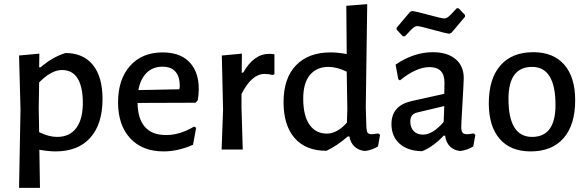

<svg xmlns="http://www.w3.org/2000/svg" viewBox="-20 -722 2835 927"><path d="M170 -463 169 -397H176Q234 -447 296 -466Q382 -466 428.5 -408.5Q475 -351 475 -244Q475 -123 416 -57Q357 9 248 9Q215 9 170 1L173 185H72L79 -193L72 -454ZM167 -202 169 -84Q215 -61 256 -61Q317 -61 349 -105Q381 -149 380 -231Q377 -384 279 -384Q228 -384 169 -324Z M770 9Q667 9 608.5 -54.5Q550 -118 550 -228Q550 -339 608 -404Q666 -469 765 -469Q862 -469 907 -407.5Q952 -346 935 -238L924 -226L644 -225Q647 -70 782 -70Q849 -70 917 -111L927 -105L912 -23Q839 9 770 9ZM764 -400Q718 -400 688 -370.5Q658 -341 648 -287L846 -291L848 -305Q848 -400 764 -400Z M1148 -463 1147 -371H1154Q1205 -462 1280 -462Q1291 -462 1305 -460V-363L1294 -360Q1278 -365 1257 -365Q1195 -365 1146 -268V-202L1152 0H1050L1057 -193L1051 -454Z M1753 -702 1746 -203 1749 -107Q1750 -88 1755 -81Q1760 -74 1775 -74Q1786 -74 1806 -78L1815 -71L1805 -15Q1776 3 1742 7Q1711 4 1691.5 -14.5Q1672 -33 1667 -63H1659Q1606 -17 1556 6Q1456 6 1402.5 -55.5Q1349 -117 1349 -229Q1349 -344 1409 -406.5Q1469 -469 1576 -469Q1611 -469 1654 -461L1652 -694ZM1566 -399Q1508 -399 1475.5 -359Q1443 -319 1444 -241Q1445 -161 1475 -119Q1505 -77 1558 -77Q1608 -77 1655 -130L1657 -194L1654 -376Q1606 -399 1566 -399Z M2194 -682 2225 -650V-641L2160 -564L2149 -559Q2128 -562 2067.5 -579Q2007 -596 1994 -596Q1989 -596 1984 -593.5Q1979 -591 1972.5 -585.5Q1966 -580 1962 -575.5Q1958 -571 1949 -561.5Q1940 -552 1935 -547H1925L1895 -579V-588L1960 -665L1971 -669Q1992 -666 2052 -649.5Q2112 -633 2125 -633Q2130 -633 2135 -635Q2140 -637 2146.5 -642.5Q2153 -648 2157.5 -652.5Q2162 -657 2171 -667Q2180 -677 2185 -682ZM2070 -470Q2139 -470 2179 -437Q2219 -404 2219 -345Q2219 -327 2213 -226Q2207 -125 2207 -108Q2207 -89 2213.5 -81.5Q2220 -74 2236 -74Q2246 -74 2266 -78L2275 -71L2265 -15Q2236 3 2202 7Q2171 4 2152 -15.5Q2133 -35 2129 -67H2122Q2071 -13 2018 8Q1949 7 1909.5 -28Q1870 -63 1870 -123Q1870 -212 1967 -234L2125 -269L2126 -323Q2126 -398 2054 -398Q1990 -398 1911 -334L1903 -339L1890 -410Q1978 -470 2070 -470ZM2125 -210 1995 -179Q1961 -172 1961 -136Q1961 -106 1977.5 -89Q1994 -72 2022 -72Q2069 -72 2122 -133Z M2555 -470Q2652 -470 2704.5 -409.5Q2757 -349 2757 -238Q2757 -119 2701 -55Q2645 9 2542 9Q2445 9 2392.5 -51.5Q2340 -112 2340 -223Q2340 -342 2396 -406Q2452 -470 2555 -470ZM2549 -399Q2435 -399 2435 -245Q2435 -61 2549 -61Q2662 -61 2662 -215Q2662 -399 2549 -399Z"/></svg>

Font: Alegreya Sans Medium
Style: Regular
Weight: 500
Designer: Juan Pablo del Peral
Foundry: Huerta Tipografica
Version: Version 2.007